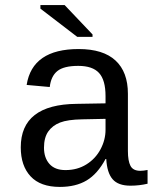

<svg xmlns="http://www.w3.org/2000/svg" viewBox="-20 -733 640 763"><path d="M537.6 -54.2Q550.3 -54.2 566.4 -57.6V-2.9Q533.2 4.9 498.5 4.9Q449.7 4.9 427.5 -20.8Q405.3 -46.4 402.3 -101.1H399.4Q367.7 -42 324.5 -16.1Q281.2 9.8 217.8 9.8Q140.6 9.8 101.6 -32.2Q62.5 -74.2 62.5 -147.5Q62.5 -317.9 284.2 -320.3L399.4 -322.3V-351.1Q399.4 -415 373.5 -443.1Q347.7 -471.2 291 -471.2Q233.4 -471.2 208 -450.7Q182.6 -430.2 177.7 -387.2L85.9 -395.5Q108.4 -538.1 292.5 -538.1Q390.1 -538.1 439.2 -492.4Q488.3 -446.8 488.3 -360.4V-132.8Q488.3 -93.8 498.5 -74Q508.8 -54.2 537.6 -54.2ZM240.2 -57.1Q287.1 -57.1 323.2 -79.6Q359.4 -102.1 379.4 -139.6Q399.4 -177.2 399.4 -217.3V-260.7L306.6 -258.8Q249 -257.8 218.8 -246.1Q188.5 -234.4 171.6 -210.2Q154.8 -186 154.8 -146Q154.8 -106 176.5 -81.5Q198.2 -57.1 240.2 -57.1ZM287.1 -586.4 140.6 -698.7V-712.9H236.8L347.7 -596.2V-586.4Z"/></svg>

Font: Cousine
Style: Regular
Weight: 400
Monospace: yes
Designer: Steve Matteson
Foundry: Monotype Imaging Inc.
Version: Version 1.21